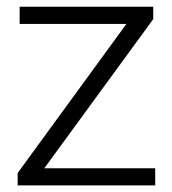

<svg xmlns="http://www.w3.org/2000/svg" viewBox="-20 -562 521 582"><path d="M33.5 0V-37.5L374.5 -505V-489.5H39.5V-541.5H444.5V-504L103 -36.5V-52H450.5V0Z"/></svg>

Font: Encode Sans SemiExpanded Light
Style: Regular
Weight: 300
Width: 6
Designer: Multiple Designers
Foundry: Impallari Type
Version: Version 3.002